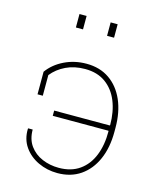

<svg xmlns="http://www.w3.org/2000/svg" viewBox="-116 -841 752 930"><g transform="rotate(15 260.5 -376.0)"><path d="M261.2 10.3Q209.5 10.3 164.8 -10.7Q120.1 -31.7 93.5 -69.8Q66.9 -107.9 68.4 -159.7L69.3 -162.6H91.8Q91.8 -113.8 115.5 -81.3Q139.2 -48.8 177.7 -32.5Q216.3 -16.1 261.2 -16.1Q323.2 -16.1 365.2 -45.9Q407.2 -75.7 428.2 -128.4Q449.2 -181.2 448.7 -249.5L447.3 -252H168.5V-278.3H447.3L448.7 -280.8Q448.7 -347.7 427.5 -399.9Q406.2 -452.1 364.7 -481.9Q323.2 -511.7 262.2 -511.7Q208.5 -511.7 166.3 -491.5Q124 -471.2 96.7 -437V-333.5H70.3V-446.8Q100.6 -488.8 151.4 -513.4Q202.1 -538.1 262.2 -538.1Q329.1 -538.1 377.2 -504.9Q425.3 -471.7 451.2 -412.4Q477.1 -353 477.1 -274.4V-253.9Q477.1 -174.8 450.9 -115.5Q424.8 -56.2 376.5 -22.9Q328.1 10.3 261.2 10.3ZM322.3 -694.3V-761.7H357.4V-694.3ZM166 -694.3V-761.7H201.7V-694.3Z"/></g></svg>

Font: Roboto Slab Thin
Style: Regular
Weight: 100
Designer: Google
Version: Version 2.000; ttfautohint (v1.8.1.43-b0c9)